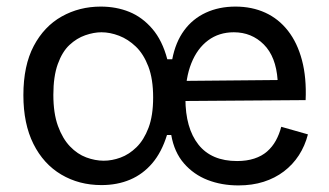

<svg xmlns="http://www.w3.org/2000/svg" viewBox="-20 -550 998 583"><path d="M288 12Q220 12 166 -20Q112 -52 81.5 -113Q51 -174 51 -261Q51 -351 82.5 -410.5Q114 -470 167.5 -500Q221 -530 286 -530Q333 -530 372.5 -514Q412 -498 442.5 -462.5Q473 -427 488 -370H503Q513 -422 539 -457.5Q565 -493 605 -511.5Q645 -530 695 -530Q745 -530 785.5 -511.5Q826 -493 854.5 -456.5Q883 -420 897 -367Q911 -314 908 -246L498 -243V-304L823 -307Q818 -378 781 -415Q744 -452 690 -452Q645 -452 612 -427.5Q579 -403 561 -358Q543 -313 543 -251Q543 -161 582.5 -111Q622 -61 700 -61Q729 -61 752 -68.5Q775 -76 791 -90Q807 -104 817.5 -123Q828 -142 834 -165L915 -142Q906 -107 887.5 -78.5Q869 -50 842 -29.5Q815 -9 780.5 2Q746 13 704 13Q653 13 610.5 -3.5Q568 -20 538.5 -54Q509 -88 500 -140H487Q471 -88 442.5 -54.5Q414 -21 375 -4.5Q336 12 288 12ZM295 -62Q320 -62 346 -71.5Q372 -81 394.5 -103Q417 -125 431 -162Q445 -199 445 -254Q445 -310 430.5 -348Q416 -386 392.5 -408.5Q369 -431 341.5 -441.5Q314 -452 288 -452Q265 -452 239 -443Q213 -434 191 -413.5Q169 -393 155.5 -355.5Q142 -318 142 -262Q142 -206 156 -167.5Q170 -129 192.5 -105.5Q215 -82 242 -72Q269 -62 295 -62Z"/></svg>

Font: Bricolage Grotesque
Style: Regular
Weight: 400
Designer: Mathieu Triay
Foundry: Atelier Triay
Version: Version 1.001;gftools[0.9.33.dev8+g029e19f]